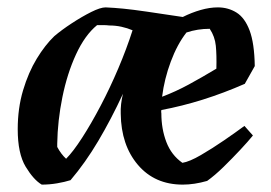

<svg xmlns="http://www.w3.org/2000/svg" viewBox="-20 -488 734 520"><path d="M93 12Q71 -1 49.5 -36.5Q28 -72 28 -138Q28 -195 42.5 -243.5Q57 -292 79.5 -329Q102 -366 127 -390Q147 -407 174.5 -425Q202 -443 227 -455.5Q252 -468 266 -468Q289 -467 314.5 -464.5Q340 -462 377.5 -456.5Q415 -451 475 -442Q499 -454 523.5 -461Q548 -468 570 -468Q598 -468 620.5 -454Q643 -440 656 -405.5Q669 -371 670 -309L643 -261Q529 -211 417 -190Q416 -185 417 -181Q417 -139 430.5 -103.5Q444 -68 474 -47Q493 -50 524 -68Q555 -86 587 -108Q619 -130 642 -147L665 -121Q652 -105 630.5 -82Q609 -59 585.5 -36Q562 -13 541 2Q506 12 475 12Q399 12 353.5 -41.5Q308 -95 307 -180Q306 -205 313 -234Q281 -165 246 -106Q211 -47 171 0Q155 5 134.5 8.5Q114 12 93 12ZM159 -58Q178 -77 202.5 -115Q227 -153 252.5 -201.5Q278 -250 300.5 -303Q323 -356 339 -406Q325 -412 309 -415.5Q293 -419 276 -419Q268 -420 259.5 -420Q251 -420 243 -420Q210 -393 186 -341Q162 -289 149 -225Q136 -161 135 -99V-90Q145 -71 159 -58ZM485 -400Q460 -368 442.5 -321Q425 -274 419 -226Q456 -240 491 -259Q526 -278 566 -302Q567 -339 564.5 -364Q562 -389 548 -410Q515 -410 485 -400Z"/></svg>

Font: Labrada SemiBold
Style: Italic
Weight: 600
Italic angle: -7°
Designer: Mercedes Jáuregui
Foundry: Omnibus-Type Team
Version: Version 1.000; ttfautohint (v1.8.4.7-5d5b)